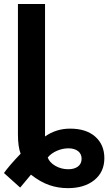

<svg xmlns="http://www.w3.org/2000/svg" viewBox="-21 -745 548 972"><path d="M207 -724.6V-54.2Q263.7 -93.8 333.5 -93.8Q415.5 -93.8 461.4 -53Q507.3 -12.2 507.3 55.7Q507.3 125.5 456.8 166.5Q406.2 207.5 322.8 207.5Q272.9 207.5 228 191.9Q183.1 176.3 135.7 139.2Q122.1 155.8 108.4 171.9Q94.7 188 81.1 204.6L-1 130.9Q11.2 113.8 32.2 89.1Q53.2 64.5 83.5 33.2Q69.8 -2 69.8 -64.9V-724.6ZM392.1 58.6Q392.1 33.7 373.8 19.8Q355.5 5.9 325.2 5.9Q296.4 5.9 267.3 18.3Q238.3 30.8 220.7 52.2Q229 77.1 259 94.5Q289.1 111.8 324.7 111.8Q355.5 111.8 373.8 97.9Q392.1 84 392.1 58.6Z"/></svg>

Font: Arimo
Style: Bold
Weight: 700
Designer: Steve Matteson
Foundry: Monotype Imaging Inc.
Version: Version 1.33